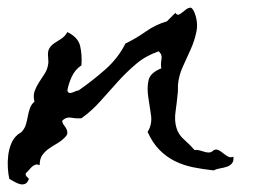

<svg xmlns="http://www.w3.org/2000/svg" viewBox="-91 -449 696 507"><path d="M525.4 -35.2Q526.4 -23.4 521.5 -17.6Q516.6 -11.7 508.3 -8.8Q500 -5.9 490.2 -4.4Q480.5 -2.9 473.6 1Q445.3 -2 418.9 -7.3Q392.6 -12.7 370.1 -23.9Q347.7 -35.2 329.6 -53.7Q311.5 -72.3 298.8 -100.6Q311.5 -121.1 307.6 -146Q303.7 -170.9 300.3 -194.3Q296.9 -217.8 301.3 -237.3Q305.7 -256.8 335 -268.6Q333 -279.3 335.4 -292Q337.9 -304.7 328.1 -313.5Q293.9 -301.8 268.6 -280.3Q243.2 -258.8 220.2 -233.4Q197.3 -208 174.3 -182.1Q151.4 -156.2 124 -136.7Q111.3 -135.7 97.2 -138.2Q83 -140.6 73.2 -129.9Q74.2 -123 78.1 -118.2Q82 -113.3 84.5 -108.4Q86.9 -103.5 86.9 -98.1Q86.9 -92.8 80.1 -85.9Q70.3 -76.2 59.1 -69.8Q47.9 -63.5 37.6 -56.2Q27.3 -48.8 20.5 -39.1Q13.7 -29.3 13.7 -12.7Q7.8 -15.6 2.9 -14.2Q-2 -12.7 -6.3 -8.8Q-10.7 -4.9 -14.6 0Q-18.6 4.9 -22.5 7.8Q-24.4 12.7 -21.5 16.1Q-18.6 19.5 -14.6 23.4Q-18.6 34.2 -24.9 36.6Q-31.2 39.1 -38.6 37.1Q-45.9 35.2 -53.2 30.8Q-60.5 26.4 -66.4 23.4Q-69.3 10.7 -70.3 -5.9Q-71.3 -22.5 -69.3 -38.6Q-67.4 -54.7 -61.5 -69.3Q-55.7 -84 -43.9 -93.8Q-40 -96.7 -39.1 -97.2Q-38.1 -97.7 -38.1 -97.7Q-38.1 -97.7 -37.1 -98.1Q-36.1 -98.6 -33.2 -101.6Q-25.4 -110.4 -22.5 -120.6Q-19.5 -130.9 -17.6 -141.6Q-15.6 -152.3 -12.2 -162.6Q-8.8 -172.9 0 -180.7Q-3.9 -196.3 0.5 -208.5Q4.9 -220.7 12.2 -231.9Q19.5 -243.2 26.9 -254.4Q34.2 -265.6 36.1 -279.3Q37.1 -284.2 36.6 -288.6Q36.1 -293 36.1 -297.9Q34.2 -313.5 39.6 -321.8Q44.9 -330.1 53.2 -335.4Q61.5 -340.8 70.8 -346.7Q80.1 -352.5 86.9 -364.3Q115.2 -350.6 120.6 -327.6Q126 -304.7 124 -276.4Q107.4 -265.6 98.6 -246.6Q89.8 -227.5 86.9 -210Q88.9 -204.1 92.3 -203.6Q95.7 -203.1 100.1 -204.6Q104.5 -206.1 108.4 -208Q112.3 -210 116.2 -210Q151.4 -234.4 186 -264.6Q220.7 -294.9 240.2 -334Q268.6 -347.7 293.9 -365.7Q319.3 -383.8 349.6 -392.6L372.1 -415Q377 -407.2 383.8 -411.6Q390.6 -416 397.5 -421.9Q404.3 -427.7 410.6 -428.7Q417 -429.7 422.9 -415Q432.6 -389.6 427.7 -365.7Q422.9 -341.8 412.6 -318.8Q402.3 -295.9 391.6 -272.5Q380.9 -249 378.9 -224.6Q378.9 -218.8 378.9 -212.4Q378.9 -206.1 377.9 -199.2Q376 -178.7 372.6 -154.8Q369.1 -130.9 375 -111.3Q379.9 -93.8 395.5 -80.1Q411.1 -66.4 422.9 -52.7Q429.7 -53.7 436.5 -51.8Q443.4 -49.8 449.7 -47.9Q456.1 -45.9 461.9 -46.4Q467.8 -46.9 473.6 -52.7Q480.5 -55.7 486.8 -52.2Q493.2 -48.8 499 -43.9Q504.9 -39.1 511.2 -35.6Q517.6 -32.2 525.4 -35.2Z"/></svg>

Font: Homemade Apple
Style: Regular
Weight: 400
Version: Version 1.001